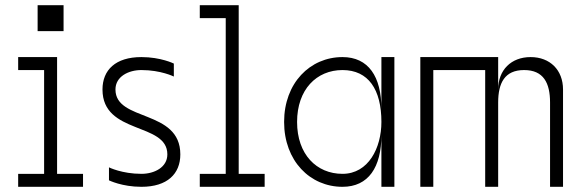

<svg xmlns="http://www.w3.org/2000/svg" viewBox="-20 -720 2240 740"><path d="M200 -500H50V-450H150V-50H50V0H300V-50H200ZM125 -600H225V-700H125Z M525 0C625 0 675 -50 675 -125C675 -300 425 -250 425 -375C425 -425 475 -450 525 -450C600 -450 650 -425 650 -425V-475C650 -475 600 -500 525 -500C425 -500 375 -450 375 -375C375 -200 625 -250 625 -125C625 -75 575 -50 525 -50C450 -50 400 -75 400 -75V-25C400 -25 450 0 525 0Z M750 0H1000V-50H900V-700H750V-650H850V-50H750Z M1300 0C1400 0 1450 -75 1450 -200V0H1500V-500H1450V-300C1450 -425 1400 -500 1300 -500C1175 -500 1075 -400 1075 -250C1075 -100 1175 0 1300 0ZM1125 -250C1125 -375 1200 -450 1300 -450C1400 -450 1450 -375 1450 -250C1450 -150 1400 -50 1300 -50C1200 -50 1125 -125 1125 -250Z M2100 -325V0H2150V-375C2150 -450 2100 -500 2025 -500C1950 -500 1900 -450 1900 -375V-500H1600V0H1650V-450H1850V0H1900V-325C1900 -400 1925 -450 2000 -450C2075 -450 2100 -400 2100 -325Z"/></svg>

Font: LS-VG5000 Light
Style: Regular
Weight: 400
Designer: Justin Bihan, 2021
Foundry: Justin Bihan, 2021
Version: Version 1.000;Glyphs 3.1.2 (3151)